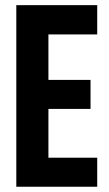

<svg xmlns="http://www.w3.org/2000/svg" viewBox="-20 -710 415 730"><path d="M164.1 -579.1V-406.2H324.2V-295.9H164.1V-110.4H349.6V0H42V-690.4H349.6V-579.1Z"/></svg>

Font: Altinn-DIN Condensed
Style: DINCondensed-Bold
Weight: 700
Width: 3
Designer: Charles Nix
Foundry: Altinn
Version: Version 2.00